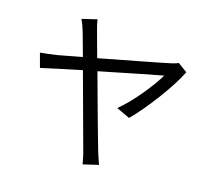

<svg xmlns="http://www.w3.org/2000/svg" viewBox="-116 -934 1232 1117"><g transform="rotate(15 500.0 -375.0)"><path d="M860 -671C848 -665 830 -660 815 -657C776 -648 566 -608 394 -575L355 -717C346 -748 340 -773 338 -794L246 -772C257 -752 264 -729 274 -697C280 -676 294 -625 312 -560L164 -532C128 -527 99 -523 64 -520L87 -434C119 -442 218 -462 332 -486C380 -312 439 -90 454 -38C462 -11 468 22 472 44L565 22C557 -1 545 -35 539 -56C522 -112 464 -323 415 -502C587 -537 767 -573 797 -578C760 -514 664 -391 582 -325L663 -287C745 -368 869 -532 916 -630Z"/></g></svg>

Font: Noto Sans CJK SC Regular
Style: Regular
Weight: 400
Designer: Ryoko NISHIZUKA (kana & ideographs); Paul D. Hunt (Latin, Greek & Cyrillic); Wenlong ZHANG (bopomofo); Sandoll Communica
Foundry: Adobe Systems Incorporated
Version: Version 1.004;PS 1.004;hotconv 1.0.82;makeotf.lib2.5.63406